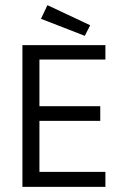

<svg xmlns="http://www.w3.org/2000/svg" viewBox="-20 -725 482 745"><path d="M67 0ZM389 -58H133V-256H369V-313H133V-494H389V-550H67V0H389ZM330 -627 309 -586 139 -652 164 -705Z"/></svg>

Font: Cambay Devanagari
Style: Regular
Weight: 400
Designer: Pooja Saxena
Foundry: Pooja Saxena
Version: Version 1.180;PS 001.180;hotconv 1.0.70;makeotf.lib2.5.58329